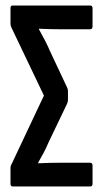

<svg xmlns="http://www.w3.org/2000/svg" viewBox="-20 -675 368 695"><path d="M26 0Q18 0 18 -10V-66Q18 -75 22 -81L139 -329L22 -574Q18 -581 18 -589V-645Q18 -655 25 -655H306Q315 -655 315 -645V-580Q315 -569 306 -569H204Q186 -569 165 -569.5Q144 -570 121 -571V-569Q132 -549 142 -530Q152 -511 161 -490L223 -358Q226 -352 226 -345V-313Q226 -307 223 -300L155 -158Q147 -139 138 -122Q129 -105 118 -86V-84Q137 -85 160.5 -85.5Q184 -86 203 -86H306Q315 -86 315 -75V-10Q315 0 306 0Z"/></svg>

Font: Sofia Sans Extra Condensed SemiBold
Style: Regular
Weight: 600
Designer: Botio Nikoltchev, Ani Petrova
Foundry: lettersoup
Version: Version 4.101